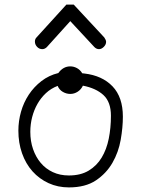

<svg xmlns="http://www.w3.org/2000/svg" viewBox="-20 -820 615 836"><path d="M338 -501 347 -500Q425 -491 470 -444Q515 -397 515 -312Q515 -265 505.5 -211Q496 -157 469.5 -111Q443 -65 397.5 -34.5Q352 -4 280 -4Q232 -4 191.5 -22.5Q151 -41 121.5 -74Q92 -107 76 -152.5Q60 -198 60 -251Q60 -293 71.5 -333.5Q83 -374 105.5 -408Q128 -442 160.5 -467Q193 -492 234 -502Q255 -531 286 -531Q301 -531 315 -523.5Q329 -516 338 -501ZM231 -446Q202 -435 180 -414.5Q158 -394 143 -367.5Q128 -341 120 -310Q112 -279 112 -246Q112 -205 124 -170.5Q136 -136 157.5 -110.5Q179 -85 210 -70.5Q241 -56 280 -56Q331 -56 366 -77Q401 -98 422.5 -133.5Q444 -169 453.5 -216Q463 -263 463 -316Q463 -376 430.5 -406Q398 -436 341 -447Q333 -430 318 -420.5Q303 -411 286 -411Q269 -411 253.5 -420Q238 -429 231 -446ZM139 -657 269 -800H301L434 -657Q437 -653 439.5 -647.5Q442 -642 442 -638Q442 -626 432 -616Q422 -606 411 -606Q400 -606 391 -615L286 -728L184 -615Q175 -606 164 -606Q151 -606 141.5 -616Q132 -626 132 -639Q132 -650 139 -657Z"/></svg>

Font: Nelagoney
Style: Regular
Weight: 400
Designer: Kanati
Foundry: Kanati and Michael Everson
Version: Version 2.000